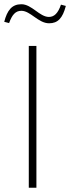

<svg xmlns="http://www.w3.org/2000/svg" viewBox="-68 -887 331 907"><path d="M68 -670V0H104V-670ZM-48 -784 -25 -778C-11 -817 5 -836 33 -836C76 -836 113 -777 164 -777C205 -777 228 -801 243 -859L220 -865C206 -824 188 -807 163 -807C119 -807 82 -867 33 -867C-12 -867 -34 -838 -48 -784Z"/></svg>

Font: LT Wave Alt Thin
Style: Regular
Weight: 100
Designer: Daniel Lyons
Version: Version 2.5 (Glyphs App)